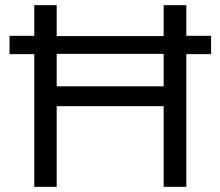

<svg xmlns="http://www.w3.org/2000/svg" viewBox="-20 -725 855 745"><path d="M113 0V-515H17V-586H113V-705H200V-585H615V-705H703V-586H799V-515H703V0H615V-313H200V0ZM200 -390H615V-516H200Z"/></svg>

Font: Nunito Sans 9pt
Style: Regular
Weight: 400
Version: Version 3.101;gftools[0.9.27]